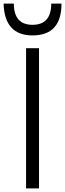

<svg xmlns="http://www.w3.org/2000/svg" viewBox="-66 -1048 363 1068"><path d="M277 -851ZM115 -851Q-41 -851 -46 -1028H11Q11 -910 115 -910Q219 -910 219 -1028H276Q276 -851 115 -851ZM151 0H79V-780H151Z"/></svg>

Font: Tanohe Sans
Style: Regular
Weight: 400
Designer: Village Type and Design LLC & Cristiano Sobral
Foundry: Cooper Hewitt Smithsonian Design Museum
Version: Version 1.00;September 29, 2021;FontCreator 13.0.0.2655 64-b